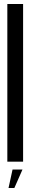

<svg xmlns="http://www.w3.org/2000/svg" viewBox="-20 -805 152 956"><path d="M16.5 0H95V-785H16.5ZM22.5 131H51.5L92 39H42.5Z"/></svg>

Font: Anybody UltraCondensed
Style: Regular
Weight: 400
Width: 1
Version: Version 1.113;gftools[0.9.25]